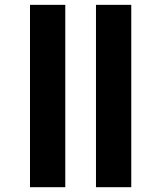

<svg xmlns="http://www.w3.org/2000/svg" viewBox="-20 -780 672 800"><path d="M105 0V-759.8H252V0ZM379.9 0V-759.8H526.9V0Z"/></svg>

Font: Open Sans ExtraBold
Style: Regular
Weight: 800
Designer: Monotype Design Team
Foundry: Monotype Imaging Inc.
Version: Version 3.003; ttfautohint (v1.8.4)